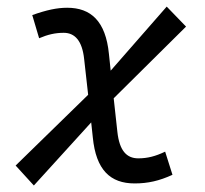

<svg xmlns="http://www.w3.org/2000/svg" viewBox="-20 -551 626 587"><path d="M83.5 16.1 258.8 -176.8 263.7 -131.3C273.4 -31.2 317.4 9.8 391.6 9.8C432.1 9.8 466.8 2 507.3 -16.6L484.9 -87.4C455.6 -73.2 430.7 -66.9 402.8 -66.9C366.7 -66.9 345.2 -90.8 338.9 -147.5L327.6 -250.5L548.8 -469.7L489.7 -530.8L318.4 -335L313 -386.2C303.2 -486.3 257.8 -527.3 185.5 -527.3C154.3 -527.3 122.6 -520.5 78.6 -504.9L99.6 -434.1C126 -445.3 148.4 -450.7 174.8 -450.7C208.5 -450.7 231.4 -426.8 237.3 -370.1L249.5 -261.2L27.8 -44.9Z"/></svg>

Font: Cascadia Mono NF SemiLight
Style: Italic
Weight: 350
Italic angle: -10°
Monospace: yes
Designer: Aaron Bell
Foundry: Saja Typeworks
Version: Version 2404.023